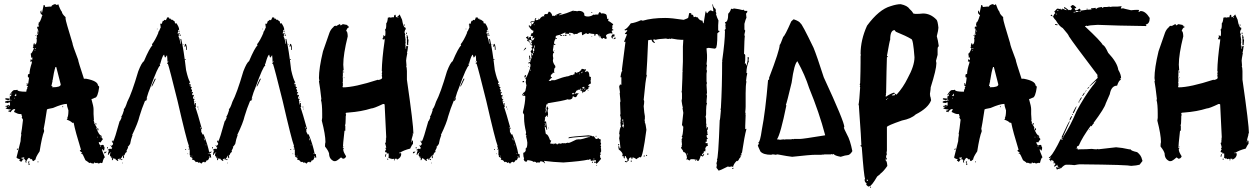

<svg xmlns="http://www.w3.org/2000/svg" viewBox="-20 -773 6046 925"><path d="M243.2 -752.9H247.1L252.9 -749H254.9L260.7 -752.9Q269.5 -726.6 278.3 -715.8Q278.3 -706.5 295.9 -690.4V-682.6Q295.9 -673.3 329.1 -565.4Q329.1 -556.2 356.4 -485.4Q356.4 -478 383.8 -395.5V-393.6H395.5Q452.1 -382.8 452.1 -360.4Q455.6 -360.4 458 -354.5Q451.2 -301.8 436.5 -301.8Q425.3 -295.9 420.9 -295.9V-293.9Q430.7 -260.7 430.7 -247.1V-223.6Q430.7 -213.9 432.6 -194.3H430.7L434.6 -182.6Q432.6 -178.7 432.6 -176.8L436.5 -178.7Q436.5 -173.3 446.3 -159.2L444.3 -155.3Q457.5 -120.1 467.8 -120.1Q469.7 -116.2 469.7 -114.3V-108.4Q472.7 -108.4 475.6 -102.5Q465.8 -90.8 465.8 -86.9L456.1 -88.9V-86.9Q457.5 -73.2 467.8 -73.2Q471.2 -75.2 475.6 -75.2Q478.5 -75.2 481.4 -69.3Q479.5 -69.3 479.5 -67.4Q483.4 -66.9 483.4 -63.5V-57.6L481.4 -47.9Q475.6 -47.9 475.6 -53.7H471.7V-51.8Q471.7 -46.4 485.4 -14.6Q479.5 -14.6 473.6 10.7L469.7 12.7H467.8Q465.8 12.7 465.8 10.7Q458 14.6 454.1 14.6Q448.2 12.7 448.2 10.7L444.3 12.7H440.4Q435.5 8.8 434.6 8.8Q432.6 12.7 432.6 14.6H426.8Q421.4 14.6 415 10.7Q411.1 12.7 409.2 12.7Q409.2 9.8 391.6 -1Q377.9 -31.7 376 -32.2Q370.1 -32.2 370.1 -36.1H376Q376 -38.6 364.3 -45.9Q364.3 -48.8 370.1 -51.8Q342.8 -140.1 335 -180.7Q333 -180.7 333 -182.6L329.1 -180.7Q319.8 -190.9 301.8 -196.3V-198.2L305.7 -200.2L303.7 -204.1Q309.6 -213.4 309.6 -241.2Q301.8 -263.7 301.8 -272.5Q280.8 -272.5 235.4 -252.9Q206.1 -248 206.1 -245.1Q194.3 -168 190.4 -151.4Q192.4 -147.9 192.4 -143.6V-139.6Q182.6 -117.2 170.9 -43.9Q151.4 -15.1 151.4 -4.9L141.6 2.9H139.6Q136.7 2.9 133.8 -6.8Q129.9 -4.9 127.9 -4.9Q127.9 -7.8 120.1 -12.7Q114.7 -12.2 106.4 4.9Q108.4 8.8 108.4 10.7Q104.5 8.8 102.5 8.8V4.9L104.5 1Q102.5 1 98.6 -6.8Q94.7 -4.9 92.8 -4.9V-8.8H96.7V-14.6H92.8L83 -12.7V-8.8L86.9 -10.7L90.8 -4.9Q83.5 6.8 81.1 6.8Q76.2 1 73.2 1V-2.9H77.1V-4.9Q59.6 -10.3 59.6 -14.6L79.1 -92.8Q79.1 -105.5 83 -126H81.1Q85 -143.6 90.8 -196.3L85 -206.1V-208Q85 -210 86.9 -210Q83 -219.7 83 -223.6H75.2Q65.9 -223.6 47.9 -233.4V-235.4L53.7 -247.1H45.9Q37.6 -244.1 30.3 -231.4Q30.3 -235.4 20.5 -235.4V-239.3L32.2 -243.2V-245.1Q6.8 -247.6 6.8 -252.9Q14.6 -252.9 14.6 -258.8H6.8V-262.7Q14.6 -262.7 20.5 -268.6Q21 -264.6 24.4 -264.6H28.3V-280.3Q24.9 -280.3 16.6 -276.4Q13.7 -278.3 4.9 -278.3V-284.2L18.6 -288.1L22.5 -286.1Q30.3 -289.1 30.3 -292L26.4 -293.9Q22.5 -293.5 22.5 -290Q4.9 -292.5 4.9 -295.9Q5.4 -299.8 8.8 -299.8L28.3 -297.9L26.4 -307.6Q34.2 -310.5 34.2 -313.5V-319.3L26.4 -313.5V-315.4Q41 -338.9 47.9 -338.9Q61.5 -338.9 63.5 -340.8Q63.5 -331.1 106.4 -331.1Q107.4 -342.3 112.3 -348.6L110.4 -352.5L114.3 -354.5Q114.3 -360.4 108.4 -360.4V-364.3Q108.4 -366.2 110.4 -366.2L108.4 -370.1V-372.1H112.3V-364.3Q116.7 -364.3 120.1 -399.4Q114.3 -399.4 114.3 -403.3V-411.1Q114.3 -416 122.1 -417Q122.1 -436.5 133.8 -471.7Q131.8 -475.1 131.8 -479.5H129.9V-475.6H126L127.9 -487.3H131.8V-483.4Q135.7 -483.4 135.7 -487.3V-497.1L131.8 -495.1H129.9V-501L127.9 -514.6Q133.3 -514.6 143.6 -540Q140.6 -540 137.7 -545.9L141.6 -547.9Q141.6 -549.8 139.6 -549.8Q141.6 -565.4 145.5 -565.4Q147.5 -562 147.5 -557.6Q157.2 -560.1 157.2 -581.1L155.3 -590.8L159.2 -592.8L157.2 -596.7V-606.4H159.2L163.1 -604.5V-610.4H159.2Q159.2 -613.3 163.1 -627.9H161.1L163.1 -631.8V-635.7L159.2 -633.8V-643.6Q161.1 -643.6 165 -645.5Q165 -643.6 167 -643.6V-647.5L165 -655.3Q167 -659.2 167 -661.1Q165 -661.1 165 -663.1Q172.9 -663.1 182.6 -696.3Q184.6 -696.3 184.6 -698.2L174.8 -710V-717.8Q175.3 -721.7 178.7 -721.7H180.7Q180.7 -719.7 178.7 -719.7Q180.7 -716.3 180.7 -711.9H182.6L190.4 -749H194.3L198.2 -739.3L217.8 -741.2H227.5Q227.5 -747.6 243.2 -752.9ZM165 -626V-620.1H167V-626ZM163.1 -616.2V-612.3H165V-616.2ZM151.4 -604.5H153.3V-600.6H151.4ZM147.5 -538.1 151.4 -536.1V-542Q147.5 -541.5 147.5 -538.1ZM147.5 -532.2V-528.3H149.4V-532.2ZM247.1 -450.2Q239.3 -426.3 233.4 -385.7H231.4Q231.4 -383.8 233.4 -383.8L227.5 -358.4H233.4L231.4 -354.5V-352.5H233.4Q272.5 -352.5 272.5 -366.2L251 -450.2ZM36.1 -325.2V-321.3H38.1V-325.2ZM55.7 -321.3Q55.7 -317.9 49.8 -311.5Q51.8 -311.5 55.7 -309.6Q56.2 -313.5 59.6 -313.5Q57.6 -316.9 57.6 -321.3ZM49.8 -301.8V-297.9H51.8V-301.8ZM32.2 -292V-288.1H34.2V-292ZM18.6 -260.7V-258.8H22.5V-260.7ZM280.3 -260.7H284.2V-256.8H280.3ZM440.4 -180.7Q444.3 -180.2 444.3 -176.8V-172.9H440.4ZM448.2 -155.3H450.2Q454.1 -154.8 454.1 -151.4V-145.5H450.2ZM448.2 -114.3V-110.4H450.2V-114.3ZM461.9 -114.3V-112.3H465.8V-114.3ZM461.9 -71.3V-67.4H465.8V-71.3ZM67.4 -57.6V-55.7Q67.4 -52.7 61.5 -49.8V-55.7Q63.5 -55.7 67.4 -57.6ZM116.2 4.9H122.1V6.8Q122.1 7.8 118.2 12.7V14.6Q124 14.6 124 18.6L118.2 22.5L116.2 8.8ZM161.1 4.9H165V8.8H161.1Z M784.7 -689H794.4Q794.4 -683.1 796.4 -683.1H802.2Q804.2 -679.2 804.2 -677.2L808.1 -679.2L821.8 -669.4Q821.8 -659.7 825.7 -659.7L829.6 -661.6Q842.3 -643.6 843.3 -630.4L837.4 -626.5L839.4 -622.6Q835.4 -614.7 835.4 -610.8L839.4 -612.8H841.3V-599.1L839.4 -595.2Q844.7 -595.2 849.1 -562H851.1V-565.9Q851.1 -568.4 849.1 -585.4H853Q864.7 -536.1 876.5 -435.1Q886.7 -390.1 896 -376.5V-374.5H892.1V-366.7L896 -368.7Q896.5 -364.7 899.9 -364.7L897.9 -360.8V-355Q903.8 -355 903.8 -349.1Q899.9 -348.6 899.9 -345.2Q905.8 -340.8 905.8 -333.5H903.8V-327.6L907.7 -329.6H909.7V-323.7H905.8V-317.9L907.7 -314L911.6 -315.9H913.6V-308.1H909.7V-306.2Q909.7 -294.4 917.5 -294.4Q917.5 -290.5 913.6 -290.5Q917.5 -271.5 917.5 -269H919.4V-276.9H923.3V-263.2L925.3 -259.3L921.4 -257.3Q931.2 -229.5 952.6 -151.9Q948.7 -151.4 948.7 -147.9Q948.7 -146 950.7 -146Q950.7 -144 948.7 -144Q948.7 -137.7 956.5 -124.5L960.4 -126.5Q981.9 -74.7 989.7 -30.8H995.6V-26.9L997.6 -13.2L993.7 -15.1V-13.2L989.7 -15.1H987.8Q985.8 0.5 974.1 0.5Q974.1 6.3 966.3 10.3Q966.3 6.3 962.4 6.3Q950.7 10.3 950.7 16.1Q941.9 8.3 940.9 8.3Q940.9 12.2 937 12.2Q937 9.3 929.2 6.3Q925.3 8.3 923.3 8.3Q917.5 -3.4 905.8 -3.4V-7.3L907.7 -11.2Q898.9 -17.1 896 -17.1V-19L897.9 -22.9Q894 -22.9 894 -26.9V-54.2L890.1 -52.2H888.2V-56.2H892.1V-60.1Q888.2 -64.9 888.2 -65.9L890.1 -69.8Q878.4 -99.6 835.4 -286.6Q796.4 -444.3 788.6 -466.3H784.7V-470.2Q790.5 -470.2 790.5 -480L786.6 -478Q786.6 -490.2 784.7 -507.3Q777.3 -495.6 774.9 -495.6Q771 -505.4 771 -509.3Q764.2 -509.3 753.4 -470.2V-466.3H749.5L751.5 -456.5Q742.2 -456.5 702.6 -347.2Q695.3 -331.1 687 -302.2Q689 -298.3 689 -296.4Q685.1 -287.6 681.2 -286.6Q681.2 -288.6 679.2 -288.6Q662.6 -249 651.9 -212.4Q645 -181.6 616.7 -122.6H618.7Q610.8 -102.5 606.9 -79.6Q598.1 -65.9 595.2 -65.9L597.2 -62L589.4 -46.4Q591.3 -42.5 591.3 -40.5Q584.5 -40.5 579.6 -24.9H577.6Q577.6 -26.9 575.7 -26.9L577.6 -17.1V-11.2H573.7L571.8 -22.9L567.9 -21L569.8 -17.1Q560.1 -10.3 560.1 -3.4H556.2V-9.3H554.2Q549.3 -5.4 546.4 -5.4L550.3 0.5L546.4 2.4Q534.7 -5.4 534.7 -9.3L530.8 -7.3Q530.8 -11.2 526.9 -11.2L522.9 -1.5H519V-3.4Q521 -7.3 521 -9.3Q518.1 -9.3 513.2 -17.1Q515.1 -17.1 515.1 -19Q510.3 -19 509.3 -26.9Q511.2 -30.3 511.2 -34.7V-36.6Q503.4 -32.7 503.4 -26.9H499.5Q501 -41 505.4 -46.4V-48.3H499.5V-52.2Q502.4 -52.2 507.3 -56.2H513.2L517.1 -54.2Q517.1 -57.1 521 -62Q516.1 -62 515.1 -69.8Q524.9 -74.2 524.9 -81.5L519 -91.3V-95.2H522.9V-91.3H524.9Q532.7 -103 556.2 -189Q558.6 -189 565.9 -206.5L564 -210.4Q571.3 -220.7 577.6 -243.7L575.7 -247.6Q582 -247.6 593.3 -282.7Q614.7 -322.8 646 -429.2Q662.6 -472.2 673.3 -478Q701.2 -543.5 714.4 -554.2L712.4 -558.1V-560.1Q726.6 -576.7 743.7 -616.7Q741.7 -616.7 741.7 -618.7Q745.6 -618.7 755.4 -644Q751.5 -644 751.5 -655.8Q753.4 -655.8 753.4 -659.7H755.4L759.3 -657.7Q764.2 -673.3 765.1 -673.3Q769 -671.4 771 -671.4L769 -675.3L772.9 -677.2H774.9L778.8 -675.3Q784.7 -684.1 784.7 -689ZM753.4 -653.8V-649.9H755.4V-653.8ZM735.8 -634.3H739.7V-632.3H735.8ZM841.3 -624.5H845.2V-620.6H841.3ZM843.3 -614.7H847.2V-610.8H843.3ZM845.2 -606.9H847.2Q851.1 -606.4 851.1 -603V-601.1H845.2ZM874.5 -562Q880.4 -554.7 880.4 -534.7V-532.7H876.5V-542.5L874.5 -552.2H872.6V-548.3H868.7V-550.3Q870.1 -562 874.5 -562ZM860.8 -558.1H864.7V-556.2H860.8ZM870.6 -487.8H874.5V-483.9H870.6ZM784.7 -478H786.6V-474.1H784.7ZM726.1 -394H730V-392.1Q713.4 -355.5 710.4 -355V-358.9Q710.4 -361.8 726.1 -394ZM894 -364.7V-360.8H896V-364.7ZM913.6 -302.2H917.5V-300.3H913.6ZM683.1 -298.3V-294.4H685.1V-298.3ZM917.5 -284.7H921.4V-282.7H917.5ZM931.2 -259.3H935.1V-255.4H931.2ZM935.1 -249.5H937V-245.6H935.1ZM944.8 -161.6V-153.8H946.8V-161.6ZM962.4 -106.9V-103Q964.4 -99.1 964.4 -97.2H966.3V-99.1Q964.4 -102.5 964.4 -106.9ZM970.2 -75.7V-73.7H974.1V-75.7ZM511.2 -71.8H515.1V-69.8H511.2ZM495.6 -64H499.5V-58.1H495.6ZM872.6 -54.2H876.5V-50.3H872.6ZM483.9 -42.5Q485.8 -42.5 485.8 -40.5L489.7 -42.5H493.7Q493.7 -39.6 485.8 -34.7H481.9V-36.6Q483.9 -40.5 483.9 -42.5ZM511.2 -40.5V-38.6H515.1V-40.5ZM981.9 -34.7V-30.8H983.9V-34.7ZM882.3 -32.7H886.2V-30.8H882.3ZM903.8 -22.9V-19H905.8V-22.9ZM985.8 -21Q986.3 -17.1 989.7 -17.1V-21ZM517.1 -17.1V-15.1H521V-17.1ZM569.8 -7.3Q567.9 -3.4 567.9 -1.5H565.9Q565.9 -5.4 562 -5.4V-7.3ZM569.8 10.3H571.8V14.2H569.8Z M1291 -689H1300.8Q1300.8 -683.1 1302.7 -683.1H1308.6Q1310.5 -679.2 1310.5 -677.2L1314.5 -679.2L1328.1 -669.4Q1328.1 -659.7 1332 -659.7L1335.9 -661.6Q1348.6 -643.6 1349.6 -630.4L1343.8 -626.5L1345.7 -622.6Q1341.8 -614.7 1341.8 -610.8L1345.7 -612.8H1347.7V-599.1L1345.7 -595.2Q1351.1 -595.2 1355.5 -562H1357.4V-565.9Q1357.4 -568.4 1355.5 -585.4H1359.4Q1371.1 -536.1 1382.8 -435.1Q1393.1 -390.1 1402.3 -376.5V-374.5H1398.4V-366.7L1402.3 -368.7Q1402.8 -364.7 1406.2 -364.7L1404.3 -360.8V-355Q1410.2 -355 1410.2 -349.1Q1406.2 -348.6 1406.2 -345.2Q1412.1 -340.8 1412.1 -333.5H1410.2V-327.6L1414.1 -329.6H1416V-323.7H1412.1V-317.9L1414.1 -314L1418 -315.9H1419.9V-308.1H1416V-306.2Q1416 -294.4 1423.8 -294.4Q1423.8 -290.5 1419.9 -290.5Q1423.8 -271.5 1423.8 -269H1425.8V-276.9H1429.7V-263.2L1431.6 -259.3L1427.7 -257.3Q1437.5 -229.5 1459 -151.9Q1455.1 -151.4 1455.1 -147.9Q1455.1 -146 1457 -146Q1457 -144 1455.1 -144Q1455.1 -137.7 1462.9 -124.5L1466.8 -126.5Q1488.3 -74.7 1496.1 -30.8H1502V-26.9L1503.9 -13.2L1500 -15.1V-13.2L1496.1 -15.1H1494.1Q1492.2 0.5 1480.5 0.5Q1480.5 6.3 1472.7 10.3Q1472.7 6.3 1468.8 6.3Q1457 10.3 1457 16.1Q1448.2 8.3 1447.3 8.3Q1447.3 12.2 1443.4 12.2Q1443.4 9.3 1435.5 6.3Q1431.6 8.3 1429.7 8.3Q1423.8 -3.4 1412.1 -3.4V-7.3L1414.1 -11.2Q1405.3 -17.1 1402.3 -17.1V-19L1404.3 -22.9Q1400.4 -22.9 1400.4 -26.9V-54.2L1396.5 -52.2H1394.5V-56.2H1398.4V-60.1Q1394.5 -64.9 1394.5 -65.9L1396.5 -69.8Q1384.8 -99.6 1341.8 -286.6Q1302.7 -444.3 1294.9 -466.3H1291V-470.2Q1296.9 -470.2 1296.9 -480L1293 -478Q1293 -490.2 1291 -507.3Q1283.7 -495.6 1281.2 -495.6Q1277.3 -505.4 1277.3 -509.3Q1270.5 -509.3 1259.8 -470.2V-466.3H1255.9L1257.8 -456.5Q1248.5 -456.5 1209 -347.2Q1201.7 -331.1 1193.4 -302.2Q1195.3 -298.3 1195.3 -296.4Q1191.4 -287.6 1187.5 -286.6Q1187.5 -288.6 1185.5 -288.6Q1168.9 -249 1158.2 -212.4Q1151.4 -181.6 1123 -122.6H1125Q1117.2 -102.5 1113.3 -79.6Q1104.5 -65.9 1101.6 -65.9L1103.5 -62L1095.7 -46.4Q1097.7 -42.5 1097.7 -40.5Q1090.8 -40.5 1085.9 -24.9H1084Q1084 -26.9 1082 -26.9L1084 -17.1V-11.2H1080.1L1078.1 -22.9L1074.2 -21L1076.2 -17.1Q1066.4 -10.3 1066.4 -3.4H1062.5V-9.3H1060.5Q1055.7 -5.4 1052.7 -5.4L1056.6 0.5L1052.7 2.4Q1041 -5.4 1041 -9.3L1037.1 -7.3Q1037.1 -11.2 1033.2 -11.2L1029.3 -1.5H1025.4V-3.4Q1027.3 -7.3 1027.3 -9.3Q1024.4 -9.3 1019.5 -17.1Q1021.5 -17.1 1021.5 -19Q1016.6 -19 1015.6 -26.9Q1017.6 -30.3 1017.6 -34.7V-36.6Q1009.8 -32.7 1009.8 -26.9H1005.9Q1007.3 -41 1011.7 -46.4V-48.3H1005.9V-52.2Q1008.8 -52.2 1013.7 -56.2H1019.5L1023.4 -54.2Q1023.4 -57.1 1027.3 -62Q1022.5 -62 1021.5 -69.8Q1031.2 -74.2 1031.2 -81.5L1025.4 -91.3V-95.2H1029.3V-91.3H1031.2Q1039.1 -103 1062.5 -189Q1064.9 -189 1072.3 -206.5L1070.3 -210.4Q1077.6 -220.7 1084 -243.7L1082 -247.6Q1088.4 -247.6 1099.6 -282.7Q1121.1 -322.8 1152.3 -429.2Q1168.9 -472.2 1179.7 -478Q1207.5 -543.5 1220.7 -554.2L1218.8 -558.1V-560.1Q1232.9 -576.7 1250 -616.7Q1248 -616.7 1248 -618.7Q1252 -618.7 1261.7 -644Q1257.8 -644 1257.8 -655.8Q1259.8 -655.8 1259.8 -659.7H1261.7L1265.6 -657.7Q1270.5 -673.3 1271.5 -673.3Q1275.4 -671.4 1277.3 -671.4L1275.4 -675.3L1279.3 -677.2H1281.2L1285.2 -675.3Q1291 -684.1 1291 -689ZM1259.8 -653.8V-649.9H1261.7V-653.8ZM1242.2 -634.3H1246.1V-632.3H1242.2ZM1347.7 -624.5H1351.6V-620.6H1347.7ZM1349.6 -614.7H1353.5V-610.8H1349.6ZM1351.6 -606.9H1353.5Q1357.4 -606.4 1357.4 -603V-601.1H1351.6ZM1380.9 -562Q1386.7 -554.7 1386.7 -534.7V-532.7H1382.8V-542.5L1380.9 -552.2H1378.9V-548.3H1375V-550.3Q1376.5 -562 1380.9 -562ZM1367.2 -558.1H1371.1V-556.2H1367.2ZM1377 -487.8H1380.9V-483.9H1377ZM1291 -478H1293V-474.1H1291ZM1232.4 -394H1236.3V-392.1Q1219.7 -355.5 1216.8 -355V-358.9Q1216.8 -361.8 1232.4 -394ZM1400.4 -364.7V-360.8H1402.3V-364.7ZM1419.9 -302.2H1423.8V-300.3H1419.9ZM1189.5 -298.3V-294.4H1191.4V-298.3ZM1423.8 -284.7H1427.7V-282.7H1423.8ZM1437.5 -259.3H1441.4V-255.4H1437.5ZM1441.4 -249.5H1443.4V-245.6H1441.4ZM1451.2 -161.6V-153.8H1453.1V-161.6ZM1468.8 -106.9V-103Q1470.7 -99.1 1470.7 -97.2H1472.7V-99.1Q1470.7 -102.5 1470.7 -106.9ZM1476.6 -75.7V-73.7H1480.5V-75.7ZM1017.6 -71.8H1021.5V-69.8H1017.6ZM1002 -64H1005.9V-58.1H1002ZM1378.9 -54.2H1382.8V-50.3H1378.9ZM990.2 -42.5Q992.2 -42.5 992.2 -40.5L996.1 -42.5H1000Q1000 -39.6 992.2 -34.7H988.3V-36.6Q990.2 -40.5 990.2 -42.5ZM1017.6 -40.5V-38.6H1021.5V-40.5ZM1488.3 -34.7V-30.8H1490.2V-34.7ZM1388.7 -32.7H1392.6V-30.8H1388.7ZM1410.2 -22.9V-19H1412.1V-22.9ZM1492.2 -21Q1492.7 -17.1 1496.1 -17.1V-21ZM1023.4 -17.1V-15.1H1027.3V-17.1ZM1076.2 -7.3Q1074.2 -3.4 1074.2 -1.5H1072.3Q1072.3 -5.4 1068.4 -5.4V-7.3ZM1076.2 10.3H1078.1V14.2H1076.2Z M1895.5 -689.9V-686Q1899.4 -686 1899.4 -689.9ZM1926.8 -654.8H1930.7V-648.9Q1926.8 -648.9 1926.8 -652.8ZM1936.5 -615.7H1940.4V-607.9Q1936.5 -607.9 1936.5 -611.8ZM1938.5 -604H1940.4Q1943.8 -604 1946.3 -590.3Q1944.3 -586.4 1944.3 -584.5Q1948.2 -584 1948.2 -580.6L1946.3 -561Q1948.2 -561 1948.2 -559.1L1940.4 -555.2V-586.4Q1940.4 -590.8 1938.5 -594.2L1940.4 -598.1Q1938.5 -602.1 1938.5 -604ZM1633.8 -428.2H1637.7V-424.3H1633.8ZM1635.7 -398.9H1639.6V-397H1635.7ZM1960 -88.4H1963.9V-92.3Q1960 -91.8 1960 -88.4ZM1633.8 -68.8H1637.7V-66.9H1633.8ZM1903.3 -39.6V-33.7H1905.3V-39.6ZM1840.8 -31.7V-29.8L1838.9 -18.1H1835V-20Q1836.4 -31.7 1840.8 -31.7ZM1844.7 -8.3H1850.6V-4.4H1844.7ZM1656.2 -650.4Q1655.8 -649.9 1655.3 -648.9Q1655.3 -645 1661.1 -645V-641.1Q1653.3 -641.1 1647.5 -623.5Q1654.3 -623.5 1655.3 -598.1Q1633.8 -511.7 1633.8 -461.4L1635.7 -434.1H1631.8V-404.8Q1631.8 -402.8 1629.9 -402.8L1631.8 -398.9V-379.4Q1631.8 -377.4 1629.9 -377.4L1631.8 -373.5V-359.9Q1631.8 -357.9 1629.9 -357.9Q1631.8 -354 1631.8 -352.1Q1687.5 -352.1 1801.8 -389.2V-387.2Q1821.3 -391.1 1821.3 -398.9Q1819.3 -402.8 1819.3 -404.8H1821.3L1819.3 -408.7V-410.6Q1819.3 -412.6 1821.3 -412.6L1819.3 -416.5Q1819.3 -422.9 1821.3 -426.3Q1821.3 -430.2 1819.3 -430.2Q1820.3 -489.3 1833 -576.7V-586.4H1831.1Q1831.1 -582.5 1829.1 -582.5Q1825.2 -584.5 1823.2 -584.5V-588.4Q1827.1 -593.3 1827.1 -596.2Q1825.2 -600.1 1825.2 -602.1H1829.1L1835 -598.1L1836.9 -607.9V-621.6L1835 -631.3Q1840.8 -631.3 1840.8 -652.8V-660.6Q1846.7 -665.5 1848.6 -688Q1853 -688 1856.4 -689.9Q1860.4 -688 1862.3 -688L1870.1 -689.9H1877.9Q1877.9 -701.7 1883.8 -701.7H1885.7L1887.7 -689.9Q1895 -689.9 1905.3 -703.6L1917 -678.2Q1923.3 -639.2 1934.6 -639.2V-631.3Q1931.2 -631.3 1928.7 -617.7L1932.6 -606Q1932.6 -604 1930.7 -604L1934.6 -578.6H1932.6L1934.6 -574.7Q1934.6 -572.8 1932.6 -572.8L1934.6 -568.8L1932.6 -559.1L1934.6 -555.2Q1934.6 -553.2 1932.6 -553.2Q1934.6 -545.9 1934.6 -537.6H1936.5V-547.4Q1934.6 -551.3 1934.6 -553.2L1940.4 -549.3H1942.4V-553.2L1946.3 -551.3Q1942.4 -520 1940.4 -520Q1940.4 -518.1 1942.4 -518.1Q1936.5 -487.8 1936.5 -481Q1938.5 -456.5 1938.5 -455.6H1936.5Q1940.4 -446.8 1940.4 -430.2V-389.2Q1971.7 -171.9 1971.7 -129.4H1967.8V-127.4Q1967.8 -125.5 1969.7 -125.5Q1961.9 -99.6 1961.9 -94.2L1965.8 -96.2Q1969.7 -95.7 1969.7 -92.3V-80.6Q1963.9 -74.2 1956.1 -57.1Q1924.8 -49.3 1907.2 -37.6V-35.6Q1913.1 -35.6 1913.1 -31.7Q1913.1 -13.7 1893.6 -4.4H1891.6V-8.3H1881.8V-0.5H1877.9V-2.4L1879.9 -6.3Q1877.9 -6.3 1874 -8.3Q1870.6 -6.3 1866.2 -6.3L1864.3 -10.3L1860.4 -8.3L1850.6 -14.2L1852.5 -18.1V-33.7H1842.8L1844.7 -37.6Q1835 -39.6 1835 -41.5Q1835 -46.4 1840.8 -55.2Q1836.9 -55.2 1836.9 -59.1V-61H1840.8Q1840.8 -64 1835 -84.5Q1838.9 -84.5 1838.9 -88.4V-98.1H1840.8L1838.9 -102.1Q1838.9 -104 1840.8 -104Q1840.8 -106 1838.9 -106Q1838.9 -109.9 1840.8 -109.9Q1833 -256.3 1833 -270L1829.1 -272H1825.2Q1780.3 -250.5 1768.6 -250.5Q1720.7 -235.4 1661.1 -231Q1645.5 -231 1645.5 -227.1Q1645.5 -221.2 1647.5 -221.2L1645.5 -211.4V-203.6Q1645.5 -170.4 1641.6 -170.4L1643.6 -166.5V-143.1H1639.6Q1631.8 -73.7 1631.8 -59.1L1635.7 -61H1637.7L1633.8 -55.2V-51.3Q1633.8 -41.5 1647.5 -20Q1643.6 -8.3 1631.8 -8.3L1624 -14.2H1622.1Q1602.5 3.4 1594.7 3.4H1588.9Q1565.4 -6.3 1565.4 -33.7Q1561.5 -47.9 1545.9 -66.9V-72.8Q1545.9 -81.1 1547.9 -88.4Q1547.9 -124 1530.3 -191.9L1532.2 -205.6V-225.1Q1532.2 -272.5 1526.4 -291.5L1528.3 -295.4Q1521.5 -356 1516.6 -381.3Q1516.6 -383.3 1518.6 -383.3L1516.6 -397Q1516.6 -444.8 1536.1 -525.9L1567.4 -615.7Q1573.7 -632.3 1586.9 -643.1Q1588.9 -648.9 1598.6 -648.9V-647L1616.2 -656.7Q1620.1 -656.7 1620.1 -650.9H1622.1L1631.8 -656.7L1652.3 -652.8V-650.4Z M2272 -689H2281.7Q2281.7 -683.1 2283.7 -683.1H2289.6Q2291.5 -679.2 2291.5 -677.2L2295.4 -679.2L2309.1 -669.4Q2309.1 -659.7 2313 -659.7L2316.9 -661.6Q2329.6 -643.6 2330.6 -630.4L2324.7 -626.5L2326.7 -622.6Q2322.8 -614.7 2322.8 -610.8L2326.7 -612.8H2328.6V-599.1L2326.7 -595.2Q2332 -595.2 2336.4 -562H2338.4V-565.9Q2338.4 -568.4 2336.4 -585.4H2340.3Q2352.1 -536.1 2363.8 -435.1Q2374 -390.1 2383.3 -376.5V-374.5H2379.4V-366.7L2383.3 -368.7Q2383.8 -364.7 2387.2 -364.7L2385.3 -360.8V-355Q2391.1 -355 2391.1 -349.1Q2387.2 -348.6 2387.2 -345.2Q2393.1 -340.8 2393.1 -333.5H2391.1V-327.6L2395 -329.6H2397V-323.7H2393.1V-317.9L2395 -314L2398.9 -315.9H2400.9V-308.1H2397V-306.2Q2397 -294.4 2404.8 -294.4Q2404.8 -290.5 2400.9 -290.5Q2404.8 -271.5 2404.8 -269H2406.7V-276.9H2410.6V-263.2L2412.6 -259.3L2408.7 -257.3Q2418.5 -229.5 2439.9 -151.9Q2436 -151.4 2436 -147.9Q2436 -146 2438 -146Q2438 -144 2436 -144Q2436 -137.7 2443.8 -124.5L2447.8 -126.5Q2469.2 -74.7 2477.1 -30.8H2482.9V-26.9L2484.9 -13.2L2481 -15.1V-13.2L2477.1 -15.1H2475.1Q2473.1 0.5 2461.4 0.5Q2461.4 6.3 2453.6 10.3Q2453.6 6.3 2449.7 6.3Q2438 10.3 2438 16.1Q2429.2 8.3 2428.2 8.3Q2428.2 12.2 2424.3 12.2Q2424.3 9.3 2416.5 6.3Q2412.6 8.3 2410.6 8.3Q2404.8 -3.4 2393.1 -3.4V-7.3L2395 -11.2Q2386.2 -17.1 2383.3 -17.1V-19L2385.3 -22.9Q2381.3 -22.9 2381.3 -26.9V-54.2L2377.4 -52.2H2375.5V-56.2H2379.4V-60.1Q2375.5 -64.9 2375.5 -65.9L2377.4 -69.8Q2365.7 -99.6 2322.8 -286.6Q2283.7 -444.3 2275.9 -466.3H2272V-470.2Q2277.8 -470.2 2277.8 -480L2273.9 -478Q2273.9 -490.2 2272 -507.3Q2264.6 -495.6 2262.2 -495.6Q2258.3 -505.4 2258.3 -509.3Q2251.5 -509.3 2240.7 -470.2V-466.3H2236.8L2238.8 -456.5Q2229.5 -456.5 2189.9 -347.2Q2182.6 -331.1 2174.3 -302.2Q2176.3 -298.3 2176.3 -296.4Q2172.4 -287.6 2168.5 -286.6Q2168.5 -288.6 2166.5 -288.6Q2149.9 -249 2139.2 -212.4Q2132.3 -181.6 2104 -122.6H2106Q2098.1 -102.5 2094.2 -79.6Q2085.4 -65.9 2082.5 -65.9L2084.5 -62L2076.7 -46.4Q2078.6 -42.5 2078.6 -40.5Q2071.8 -40.5 2066.9 -24.9H2064.9Q2064.9 -26.9 2063 -26.9L2064.9 -17.1V-11.2H2061L2059.1 -22.9L2055.2 -21L2057.1 -17.1Q2047.4 -10.3 2047.4 -3.4H2043.5V-9.3H2041.5Q2036.6 -5.4 2033.7 -5.4L2037.6 0.5L2033.7 2.4Q2022 -5.4 2022 -9.3L2018.1 -7.3Q2018.1 -11.2 2014.2 -11.2L2010.3 -1.5H2006.3V-3.4Q2008.3 -7.3 2008.3 -9.3Q2005.4 -9.3 2000.5 -17.1Q2002.4 -17.1 2002.4 -19Q1997.6 -19 1996.6 -26.9Q1998.5 -30.3 1998.5 -34.7V-36.6Q1990.7 -32.7 1990.7 -26.9H1986.8Q1988.3 -41 1992.7 -46.4V-48.3H1986.8V-52.2Q1989.7 -52.2 1994.6 -56.2H2000.5L2004.4 -54.2Q2004.4 -57.1 2008.3 -62Q2003.4 -62 2002.4 -69.8Q2012.2 -74.2 2012.2 -81.5L2006.3 -91.3V-95.2H2010.3V-91.3H2012.2Q2020 -103 2043.5 -189Q2045.9 -189 2053.2 -206.5L2051.3 -210.4Q2058.6 -220.7 2064.9 -243.7L2063 -247.6Q2069.3 -247.6 2080.6 -282.7Q2102.1 -322.8 2133.3 -429.2Q2149.9 -472.2 2160.6 -478Q2188.5 -543.5 2201.7 -554.2L2199.7 -558.1V-560.1Q2213.9 -576.7 2231 -616.7Q2229 -616.7 2229 -618.7Q2232.9 -618.7 2242.7 -644Q2238.8 -644 2238.8 -655.8Q2240.7 -655.8 2240.7 -659.7H2242.7L2246.6 -657.7Q2251.5 -673.3 2252.4 -673.3Q2256.3 -671.4 2258.3 -671.4L2256.3 -675.3L2260.3 -677.2H2262.2L2266.1 -675.3Q2272 -684.1 2272 -689ZM2240.7 -653.8V-649.9H2242.7V-653.8ZM2223.1 -634.3H2227.1V-632.3H2223.1ZM2328.6 -624.5H2332.5V-620.6H2328.6ZM2330.6 -614.7H2334.5V-610.8H2330.6ZM2332.5 -606.9H2334.5Q2338.4 -606.4 2338.4 -603V-601.1H2332.5ZM2361.8 -562Q2367.7 -554.7 2367.7 -534.7V-532.7H2363.8V-542.5L2361.8 -552.2H2359.9V-548.3H2356V-550.3Q2357.4 -562 2361.8 -562ZM2348.1 -558.1H2352.1V-556.2H2348.1ZM2357.9 -487.8H2361.8V-483.9H2357.9ZM2272 -478H2273.9V-474.1H2272ZM2213.4 -394H2217.3V-392.1Q2200.7 -355.5 2197.8 -355V-358.9Q2197.8 -361.8 2213.4 -394ZM2381.3 -364.7V-360.8H2383.3V-364.7ZM2400.9 -302.2H2404.8V-300.3H2400.9ZM2170.4 -298.3V-294.4H2172.4V-298.3ZM2404.8 -284.7H2408.7V-282.7H2404.8ZM2418.5 -259.3H2422.4V-255.4H2418.5ZM2422.4 -249.5H2424.3V-245.6H2422.4ZM2432.1 -161.6V-153.8H2434.1V-161.6ZM2449.7 -106.9V-103Q2451.7 -99.1 2451.7 -97.2H2453.6V-99.1Q2451.7 -102.5 2451.7 -106.9ZM2457.5 -75.7V-73.7H2461.4V-75.7ZM1998.5 -71.8H2002.4V-69.8H1998.5ZM1982.9 -64H1986.8V-58.1H1982.9ZM2359.9 -54.2H2363.8V-50.3H2359.9ZM1971.2 -42.5Q1973.1 -42.5 1973.1 -40.5L1977.1 -42.5H1981Q1981 -39.6 1973.1 -34.7H1969.2V-36.6Q1971.2 -40.5 1971.2 -42.5ZM1998.5 -40.5V-38.6H2002.4V-40.5ZM2469.2 -34.7V-30.8H2471.2V-34.7ZM2369.6 -32.7H2373.5V-30.8H2369.6ZM2391.1 -22.9V-19H2393.1V-22.9ZM2473.1 -21Q2473.6 -17.1 2477.1 -17.1V-21ZM2004.4 -17.1V-15.1H2008.3V-17.1ZM2057.1 -7.3Q2055.2 -3.4 2055.2 -1.5H2053.2Q2053.2 -5.4 2049.3 -5.4V-7.3ZM2057.1 10.3H2059.1V14.2H2057.1Z M2743.2 -722.7V-718.8Q2745.1 -718.8 2749 -720.7Q2759.3 -718.8 2760.7 -718.8L2768.6 -720.7Q2789.6 -720.7 2795.9 -705.1Q2795.9 -703.1 2793.9 -703.1Q2793.9 -693.4 2813.5 -693.4Q2831.1 -694.8 2838.9 -703.1Q2840.8 -703.1 2840.8 -701.2L2850.6 -703.1H2862.3Q2862.3 -708.5 2868.2 -714.8Q2876 -712.9 2876 -707Q2877.9 -707 2877.9 -709Q2903.3 -709 2903.3 -695.3Q2905.3 -687.5 2905.3 -681.6H2907.2L2911.1 -683.6V-675.8L2909.2 -671.9Q2915.5 -671.9 2934.6 -656.2Q2930.7 -648.4 2928.7 -648.4L2930.7 -644.5V-642.6L2928.7 -632.8Q2932.6 -630.9 2934.6 -630.9V-627Q2926.8 -627 2926.8 -623Q2930.7 -615.2 2930.7 -611.3H2926.8Q2924.8 -611.3 2924.8 -613.3Q2899.4 -609.9 2899.4 -599.6Q2903.3 -593.3 2903.3 -587.9L2899.4 -585.9H2895.5Q2890.6 -589.8 2889.6 -589.8H2883.8V-585.9H2881.8Q2872.1 -590.8 2872.1 -599.6H2868.2L2864.3 -597.7Q2864.3 -609.4 2850.6 -609.4V-605.5L2846.7 -607.4H2844.7V-605.5H2848.6V-601.6H2842.8V-609.4H2840.8Q2831.1 -609.4 2817.4 -613.3Q2817.4 -609.4 2813.5 -609.4H2809.6L2803.7 -613.3L2786.1 -603.5H2784.2Q2784.2 -612.3 2782.2 -615.2Q2784.2 -615.2 2784.2 -617.2Q2780.3 -617.2 2780.3 -619.1Q2766.1 -615.7 2760.7 -609.4H2747.1V-605.5H2745.1Q2745.1 -615.2 2721.7 -615.2L2719.7 -611.3Q2721.7 -611.3 2721.7 -609.4H2719.7L2708 -611.3V-607.4H2704.1V-617.2Q2682.6 -607.4 2680.7 -607.4V-603.5H2688.5V-599.6H2682.6Q2679.7 -599.6 2676.8 -605.5Q2657.2 -601.6 2657.2 -597.7V-589.8H2663.1V-585.9H2661.1L2657.2 -587.9Q2649.4 -574.2 2649.4 -568.4V-564.5Q2649.4 -560.5 2655.3 -560.5V-556.6H2651.4L2647.5 -558.6Q2647.5 -551.3 2643.6 -531.2Q2644.5 -523.4 2649.4 -523.4V-519.5Q2643.6 -519.5 2643.6 -503.9L2645.5 -492.2L2643.6 -482.4Q2643.6 -470.2 2655.3 -455.1V-447.3Q2649.4 -447.3 2649.4 -427.7Q2651.4 -423.8 2651.4 -421.9H2647.5L2643.6 -423.8Q2643.6 -418 2633.8 -412.1V-400.4L2637.7 -402.3L2639.6 -398.4Q2630.4 -395 2626 -384.8H2624V-382.8H2631.8L2637.7 -386.7H2653.3Q2693.4 -402.3 2710 -404.3Q2710 -406.2 2711.9 -406.2Q2713.9 -406.2 2713.9 -404.3Q2731.9 -412.1 2735.4 -412.1Q2735.4 -410.2 2737.3 -410.2Q2737.3 -413.1 2749 -416Q2747.1 -419.9 2747.1 -421.9L2752.9 -425.8L2760.7 -419.9Q2760.7 -425.8 2764.6 -425.8H2770.5Q2770.5 -429.7 2780.3 -435.5Q2780.3 -441.4 2784.2 -441.4Q2793.9 -440.9 2793.9 -437.5L2797.9 -439.5H2799.8L2803.7 -437.5L2797.9 -427.7V-425.8L2807.6 -429.7Q2819.3 -429.7 2819.3 -406.2V-404.3Q2827.1 -403.3 2827.1 -398.4V-396.5Q2827.1 -394.5 2825.2 -394.5Q2825.2 -392.6 2827.1 -392.6L2825.2 -384.8L2827.1 -371.1Q2813.5 -366.2 2813.5 -357.4L2817.4 -359.4H2819.3V-355.5Q2819.3 -351.6 2813.5 -351.6L2815.4 -347.7Q2815.4 -345.2 2805.7 -339.8Q2805.7 -341.8 2803.7 -341.8Q2803.7 -331.5 2788.1 -328.1V-324.2H2786.1Q2786.1 -335.9 2776.4 -335.9L2778.3 -345.7H2776.4Q2772.5 -345.7 2772.5 -339.8H2768.6L2764.6 -341.8Q2764.6 -337.4 2756.8 -335.9Q2756.8 -333 2747.1 -320.3H2749Q2755.4 -324.2 2760.7 -324.2V-322.3L2764.6 -324.2H2766.6V-320.3Q2763.2 -320.3 2756.8 -306.6L2752.9 -304.7H2749Q2744.1 -308.6 2743.2 -308.6H2739.3Q2739.3 -293 2719.7 -293L2715.8 -294.9Q2693.4 -287.1 2618.2 -275.4V-269.5L2614.3 -271.5Q2611.3 -269 2608.4 -248L2610.4 -244.1L2608.4 -234.4V-230.5H2610.4Q2610.4 -235.4 2614.3 -244.1Q2612.3 -251 2612.3 -252Q2614.3 -255.4 2614.3 -259.8H2618.2Q2618.7 -252 2622.1 -252L2618.2 -242.2Q2620.1 -231.4 2620.1 -224.6V-218.8Q2620.1 -216.8 2618.2 -216.8L2620.1 -212.9V-210.9H2616.2V-216.8Q2612.3 -216.8 2604.5 -205.1Q2604.5 -203.1 2606.4 -203.1L2604.5 -193.4V-185.5Q2605.5 -185.5 2610.4 -189.5Q2610.4 -188 2616.2 -148.4H2612.3Q2612.3 -160.2 2604.5 -162.1V-160.2Q2608.9 -127 2610.4 -127Q2620.1 -127 2629.9 -97.7Q2631.8 -97.7 2635.7 -95.7L2629.9 -82Q2640.1 -80.1 2641.6 -80.1Q2645.5 -82 2647.5 -82L2645.5 -78.1H2647.5L2653.3 -82Q2663.1 -82 2663.1 -76.2H2665Q2665 -82 2678.7 -82V-80.1L2692.4 -84L2696.3 -82Q2700.2 -84 2702.1 -84V-82Q2714.4 -85.9 2717.8 -85.9V-84Q2724.1 -84 2758.8 -101.6V-99.6L2762.7 -101.6H2776.4Q2781.2 -101.6 2819.3 -113.3Q2819.3 -111.3 2821.3 -111.3V-115.2H2805.7Q2719.7 -110.4 2719.7 -105.5V-111.3Q2733.4 -115.2 2815.4 -121.1Q2835 -119.1 2835 -115.2L2838.9 -117.2Q2841.8 -117.2 2850.6 -103.5H2856.4Q2860.4 -103.5 2860.4 -109.4Q2867.2 -101.6 2874 -101.6V-91.8Q2874 -89.8 2872.1 -89.8Q2876 -83.5 2876 -80.1L2872.1 -72.3Q2876 -72.3 2876 -66.4L2874 -62.5Q2876 -58.6 2876 -56.6H2874L2876 -52.7V-43L2870.1 -33.2H2874V-29.3L2870.1 -23.4Q2872.1 -19.5 2872.1 -17.6H2870.1L2876 -7.8Q2856.9 15.1 2854.5 15.6Q2850.6 15.6 2850.6 9.8L2846.7 11.7H2842.8V5.9H2846.7L2850.6 7.8V-2L2827.1 2L2825.2 -2Q2827.1 -2 2827.1 -3.9Q2823.2 -5.9 2821.3 -5.9L2813.5 -2V-3.9Q2779.3 3.9 2694.3 9.8Q2644.5 7.8 2600.6 2L2606.4 13.7H2604.5Q2596.7 3.9 2583 3.9Q2581.1 7.8 2581.1 9.8H2567.4L2563.5 11.7Q2563.5 5.9 2551.8 5.9Q2551.8 7.8 2549.8 7.8Q2549.8 2 2520.5 -2Q2520.5 5.9 2514.6 5.9Q2505.9 5.9 2502.9 -5.9L2504.9 -9.8Q2501 -17.6 2501 -31.2V-37.1Q2507.8 -37.1 2512.7 -46.9V-58.6Q2520.5 -58.6 2520.5 -85.9Q2518.6 -102.5 2514.6 -115.2Q2516.6 -119.1 2516.6 -121.1Q2512.7 -121.1 2512.7 -125L2514.6 -134.8Q2504.9 -175.8 2504.9 -203.1V-220.7Q2499 -228.5 2499 -232.4Q2510.7 -277.3 2510.7 -308.6L2508.8 -312.5L2504.9 -310.5Q2498.5 -314.5 2495.1 -314.5V-318.4H2499L2502.9 -316.4L2504.9 -320.3H2499V-324.2Q2512.7 -330.6 2512.7 -343.8Q2514.6 -350.6 2514.6 -351.6V-357.4H2516.6Q2516.6 -361.3 2512.7 -377L2514.6 -390.6Q2510.7 -390.6 2510.7 -394.5Q2517.6 -397.9 2534.2 -445.3Q2532.2 -445.3 2532.2 -447.3Q2536.1 -447.3 2536.1 -462.9Q2532.2 -462.9 2532.2 -468.8H2528.3L2524.4 -466.8V-470.7Q2527.3 -470.7 2532.2 -474.6Q2532.2 -472.7 2534.2 -472.7Q2536.6 -490.7 2542 -494.1L2540 -498V-511.7Q2540 -513.7 2542 -513.7Q2536.1 -523.4 2536.1 -527.3Q2539.1 -527.3 2543.9 -535.2Q2542 -535.2 2542 -537.1H2543.9L2540 -544.9Q2543 -544.9 2545.9 -550.8V-552.7Q2540 -552.7 2540 -558.6L2543.9 -566.4Q2538.1 -566.4 2538.1 -570.3Q2542 -570.3 2542 -574.2V-576.2Q2542 -580.1 2526.4 -582V-578.1Q2532.2 -578.1 2532.2 -574.2V-572.3Q2522 -572.3 2518.6 -580.1Q2522.5 -580.1 2522.5 -584Q2517.6 -589.8 2514.6 -589.8V-593.8Q2518.1 -593.8 2524.4 -599.6L2526.4 -587.9H2528.3Q2529.3 -595.7 2534.2 -595.7H2538.1V-584L2545.9 -578.1Q2550.8 -579.1 2555.7 -591.8H2553.7Q2547.4 -587.9 2543.9 -587.9V-589.8L2547.9 -595.7V-597.7Q2542.5 -597.7 2536.1 -601.6L2540 -609.4Q2538.1 -609.4 2538.1 -611.3Q2549.8 -611.3 2549.8 -623V-625Q2540.5 -625 2526.4 -648.4L2532.2 -652.3V-646.5H2538.1Q2538.1 -649.4 2542 -654.3V-656.2H2538.1Q2538.6 -660.2 2542 -660.2Q2542.5 -656.2 2545.9 -656.2L2551.8 -664.1V-666L2549.8 -669.9L2538.1 -664.1H2534.2Q2534.2 -669.9 2549.8 -671.9Q2553.7 -669.9 2555.7 -669.9Q2555.7 -685.5 2561.5 -685.5H2563.5V-683.6L2559.6 -677.7L2563.5 -675.8H2565.4L2575.2 -677.7L2573.2 -681.6L2577.1 -683.6Q2577.6 -679.7 2581.1 -679.7Q2581.1 -688.5 2596.7 -695.3Q2600.6 -693.4 2602.5 -693.4L2600.6 -697.3Q2603.5 -705.1 2606.4 -705.1H2618.2Q2618.2 -708.5 2624 -716.8H2626Q2636.7 -713.4 2641.6 -695.3L2645.5 -697.3H2647.5L2651.4 -695.3Q2651.4 -699.2 2674.8 -709H2684.6V-705.1L2674.8 -703.1V-699.2Q2710.4 -708.5 2743.2 -722.7ZM2829.1 -714.8H2833V-710.9H2829.1ZM2657.2 -699.2V-697.3H2661.1V-699.2ZM2551.8 -654.3V-652.3H2555.7V-654.3ZM2721.7 -609.4H2727.5V-601.6H2723.6L2725.6 -605.5Q2721.7 -605.5 2721.7 -609.4ZM2866.2 -605.5V-601.6H2868.2V-605.5ZM2932.6 -607.4H2940.4V-597.7L2930.7 -595.7L2932.6 -591.8V-587.9H2930.7Q2927.7 -587.9 2924.8 -595.7Q2928.7 -607.4 2932.6 -607.4ZM2692.4 -603.5H2696.3V-599.6H2692.4ZM2700.2 -603.5H2710Q2710 -599.6 2706.1 -599.6H2700.2ZM2829.1 -599.6H2833V-597.7H2829.1ZM2866.2 -597.7Q2870.1 -597.2 2870.1 -593.8H2866.2ZM2940.4 -591.8H2946.3V-589.8Q2946.3 -585.4 2936.5 -584V-587.9Q2940.4 -587.9 2940.4 -591.8ZM2534.2 -570.3V-566.4H2530.3Q2530.8 -570.3 2534.2 -570.3ZM2532.2 -562.5H2538.1Q2538.1 -558.6 2534.2 -558.6ZM2553.7 -554.7 2551.8 -543H2555.7V-554.7ZM2512.7 -543H2514.6V-541Q2514.6 -538.1 2502.9 -529.3V-531.2Q2509.8 -543 2512.7 -543ZM2545.9 -537.1Q2547.9 -533.7 2547.9 -527.3H2553.7V-541H2551.8Q2546.9 -537.1 2545.9 -537.1ZM2647.5 -531.2H2651.4V-529.3H2647.5ZM2547.9 -525.4V-523.4Q2549.8 -519.5 2549.8 -517.6H2551.8V-525.4ZM2543.9 -515.6V-505.9Q2547.9 -505.9 2547.9 -509.8V-515.6ZM2532.2 -505.9 2536.1 -488.3H2530.3V-494.1L2528.3 -503.9ZM2528.3 -486.3Q2532.2 -485.8 2532.2 -482.4H2528.3ZM2524.4 -453.1H2528.3V-451.2H2524.4ZM2534.2 -437.5V-431.6H2536.1V-437.5ZM2786.1 -427.7V-423.8H2788.1V-427.7ZM2780.3 -421.9 2784.2 -419.9V-425.8Q2780.3 -425.3 2780.3 -421.9ZM2770.5 -418V-416H2774.4V-418ZM2512.7 -412.1Q2512.7 -410.2 2514.6 -410.2Q2512.2 -398.4 2508.8 -398.4L2506.8 -402.3V-406.2Q2506.8 -409.2 2512.7 -412.1ZM2501 -382.8H2504.9V-377H2497.1V-378.9Q2497.6 -382.8 2501 -382.8ZM2784.2 -351.6Q2784.2 -348.6 2790 -345.7L2795.9 -349.6Q2793.9 -353.5 2793.9 -355.5Q2789.1 -351.6 2784.2 -351.6ZM2795.9 -347.7V-345.7H2799.8V-347.7ZM2795.9 -343.8V-339.8Q2799.8 -339.8 2799.8 -343.8ZM2780.3 -341.8V-337.9H2782.2V-341.8ZM2784.2 -341.8V-339.8H2788.1V-341.8ZM2788.1 -335.9V-332H2790V-335.9ZM2811.5 -337.9H2815.4V-335.9H2811.5ZM2735.4 -320.3 2739.3 -318.4H2741.2L2745.1 -320.3Q2743.2 -324.2 2743.2 -326.2Q2735.4 -323.2 2735.4 -320.3ZM2614.3 -236.3V-232.4H2616.2V-236.3ZM2604.5 -179.7V-177.7L2606.4 -173.8Q2604.5 -170.4 2604.5 -166V-164.1H2606.4L2608.4 -173.8V-175.8Q2608.4 -179.7 2604.5 -179.7ZM2620.1 -158.2H2622.1V-154.3H2620.1ZM2852.5 -119.1 2854.5 -115.2H2848.6Q2849.1 -119.1 2852.5 -119.1ZM2836.9 -7.8V-5.9H2844.7V-7.8ZM2835 5.9H2836.9V7.8Q2836.9 11.7 2833 11.7L2831.1 7.8ZM2852.5 21.5H2856.4V25.4Q2852.5 25.4 2852.5 21.5Z M3300.3 -710H3306.6Q3311 -709.5 3311 -705.6Q3308.6 -705.6 3308.6 -703.6Q3321.8 -703.6 3321.8 -690.4Q3326.7 -690.4 3330.1 -692.9L3338.9 -688.5Q3338.9 -690.4 3340.8 -690.4Q3349.1 -673.3 3364.7 -673.3Q3364.7 -658.2 3377.4 -658.2Q3377.9 -662.6 3381.8 -662.6H3383.8V-658.2H3379.4V-656.2Q3390.1 -640.6 3390.1 -636.7L3388.2 -626Q3391.6 -626 3397 -617.7H3394.5Q3398.9 -606.9 3398.9 -602.5Q3394.5 -600.6 3392.6 -600.6Q3398.9 -592.3 3398.9 -587.4Q3392.6 -587.4 3383.8 -538.1L3386.2 -508.3V-493.2Q3386.2 -481.4 3383.8 -463.4L3386.2 -459Q3383.8 -447.3 3383.8 -439.5Q3383.8 -433.1 3386.2 -433.1L3383.8 -418V-381.8Q3383.8 -377 3386.2 -373Q3383.8 -369.1 3383.8 -364.3Q3383.8 -360.8 3386.2 -324.2L3383.8 -319.8Q3383.8 -318.8 3386.2 -311Q3383.8 -289.6 3383.8 -278.8L3386.2 -274.4Q3381.8 -265.1 3381.8 -240.2V-223.1Q3381.8 -215.8 3379.4 -212.4L3381.8 -199.2V-180.2L3383.8 -169.4H3381.8Q3383.8 -166.5 3383.8 -154.3H3386.2V-160.6H3390.1V-147.9H3386.2L3388.2 -132.8Q3386.2 -132.8 3386.2 -130.9Q3390.1 -129.9 3390.1 -126.5V-124Q3386.7 -124 3383.8 -120.1Q3385.3 -106.9 3390.1 -106.9V-102.5L3386.2 -105Q3386.2 -102.5 3383.8 -98.6Q3386.2 -94.2 3386.2 -91.8Q3381.8 -89.8 3379.4 -89.8V-83.5H3388.2L3390.1 -79.1H3388.2L3390.1 -74.7V-70.3Q3380.9 -70.3 3377.4 -55.7L3379.4 -51.3Q3377.4 -47.4 3377.4 -42.5L3373 -44.9H3371.1Q3371.1 -31.7 3362.3 -31.7V-25.4H3366.7V-29.8H3373Q3367.7 -19 3364.7 -19L3356 -23.4Q3348.6 2.4 3343.3 2.4H3338.9V-3.9H3334.5Q3334.5 2.4 3330.1 2.4V0.5L3332.5 -3.9L3321.8 -5.9H3308.6Q3305.7 -5.9 3302.2 0.5Q3293.5 -2.9 3293.5 -5.9L3289.6 -3.9H3287.1Q3287.1 -8.8 3289.6 -12.7Q3286.6 -40.5 3272 -40.5Q3272 -47.4 3261.2 -59.6V-62Q3262.2 -66.4 3265.6 -66.4Q3265.6 -68.4 3263.7 -68.4L3265.6 -77.1L3263.7 -96.2H3265.6L3263.7 -100.6V-102.5L3268.1 -109.4L3263.7 -115.7Q3270 -115.7 3272 -163.1Q3269 -163.1 3265.6 -171.4L3272 -229.5Q3268.1 -250 3268.1 -252.9H3270Q3266.6 -264.6 3263.7 -287.6L3265.6 -298.3V-321.8Q3265.6 -326.7 3263.7 -330.6Q3265.6 -334.5 3265.6 -351.6Q3268.1 -402.3 3268.1 -426.8H3270Q3270 -428.7 3268.1 -428.7Q3270 -460.9 3270 -476.1V-548.8Q3270 -559.6 3272 -581.1H3263.7Q3248.5 -581.1 3214.4 -587.4L3210.4 -585.4H3208Q3206.1 -585.4 3206.1 -587.4L3201.7 -585.4H3199.7Q3192.4 -585.4 3189 -587.4Q3147 -585 3139.2 -581.1Q3135.3 -583 3130.4 -583L3126.5 -581.1Q3126.5 -577.6 3134.8 -568.4V-565.9H3132.8Q3119.6 -571.3 3119.6 -581.1H3113.3L3102.5 -579.1Q3097.7 -460.4 3094.2 -416V-414.1L3096.2 -409.7Q3090.3 -393.6 3081.1 -292Q3083.5 -287.6 3083.5 -285.2Q3083.5 -273.4 3081.1 -261.7Q3083.5 -227.1 3087.4 -210H3085.4L3087.4 -206.1Q3087.4 -204.1 3085.4 -192.9Q3087.4 -189 3087.4 -186.5H3085.4Q3091.3 -175.8 3094.2 -147.9Q3076.7 -14.6 3065.9 -14.6L3062 -16.6Q3046.9 -8.8 3046.9 -5.9Q3034.7 -14.6 3027.3 -14.6Q3027.3 -5.9 3022.9 -5.9Q3022.9 -10.7 3021 -14.6Q3008.3 -14.6 3008.3 2.4H3005.9Q3001.5 2.4 3001.5 -2Q3001.5 -3.9 3003.9 -3.9Q2995.1 -15.6 2995.1 -21H2990.7Q2990.7 -16.6 2988.8 -16.6L2990.7 -12.7V-10.3H2988.8Q2984.4 -10.3 2984.4 -14.6L2986.8 -19Q2978 -19 2978 -23.4V-25.4Q2978 -27.3 2980 -27.3Q2980 -39.1 2960.9 -53.2L2958.5 -68.4H2962.9L2965.3 -57.6L2969.2 -59.6Q2966.8 -87.9 2962.9 -106.9Q2965.3 -118.7 2965.3 -124Q2965.3 -126.5 2962.9 -126.5Q2965.8 -156.7 2971.7 -163.1L2969.2 -173.8H2971.7L2969.2 -177.7V-186.5Q2969.2 -188.5 2971.7 -188.5Q2969.2 -192.9 2969.2 -195.3Q2969.2 -197.3 2971.7 -197.3Q2969.2 -216.8 2967.3 -216.8Q2969.2 -224.1 2969.2 -225.1Q2967.3 -266.6 2967.3 -278.8Q2967.3 -281.2 2969.2 -285.2L2965.3 -326.2H2967.3Q2962.9 -351.6 2962.9 -356L2967.3 -366.7L2971.7 -364.3H2973.6V-400.9H2969.2Q2973.6 -431.2 2978 -431.2Q2976.1 -435.1 2976.1 -437.5L2993.2 -570.3V-572.3L2988.8 -570.3Q2988.8 -572.3 2986.8 -572.3L2999.5 -604.5V-608.9H2990.7V-611.3L3001.5 -624V-628.4L2990.7 -626L2988.8 -630.4Q3001.5 -634.8 3019 -660.6Q3038.6 -662.6 3068.4 -675.8L3076.7 -673.3Q3121.1 -686.5 3184.6 -686.5Q3215.3 -686.5 3272 -677.7H3274.4Q3295.9 -685.1 3295.9 -688.5ZM2978 -197.3V-190.9H2982.4V-197.3ZM2980 -188.5V-182.1Q2982.4 -178.7 2982.4 -173.8Q2978 -172.9 2978 -169.4V-163.1Q2982.4 -163.1 2982.4 -158.7H2984.4V-163.1Q2982.4 -163.1 2982.4 -165H2986.8Q2984.4 -168 2982.4 -188.5ZM2958.5 -79.1H2962.9V-72.8H2958.5ZM3289.6 -34.2V-27.3H3291.5V-34.2ZM3390.1 -34.2H3392.6V-27.3H3390.1Q3386.2 -27.3 3386.2 -31.7ZM3096.2 -27.3 3098.1 -23.4 3094.2 -21 3091.8 -25.4ZM3081.1 -23.4H3087.4Q3087.4 -19 3083.5 -19H3081.1ZM3019 0.5H3022.9V6.8H3019ZM2990.7 2.4H2993.2Q2997.1 4.9 2999.5 4.9Q2999.5 2.4 3001.5 2.4L3003.9 6.8Q2999.5 8.8 2997.6 8.8Q2993.2 6.8 2990.7 6.8Z M3515.6 -732.4Q3544.9 -728.5 3556.6 -724.6Q3560.5 -726.6 3562.5 -726.6Q3562.5 -723.6 3568.4 -720.7H3580.1V-714.8L3574.2 -707L3576.2 -687.5Q3572.3 -681.6 3566.4 -658.2V-630.9L3570.3 -625L3566.4 -607.4Q3566.4 -601.1 3568.4 -597.7Q3566.4 -592.3 3564.5 -513.7Q3567.4 -513.7 3570.3 -507.8V-484.4L3568.4 -464.8L3574.2 -468.8V-457Q3578.6 -457 3582 -482.4V-498H3584Q3587.9 -497.6 3587.9 -494.1L3585.9 -482.4L3587.9 -478.5Q3576.2 -452.6 3576.2 -421.9L3580.1 -419.9Q3576.2 -403.8 3574.2 -382.8Q3574.2 -380.9 3576.2 -380.9Q3572.3 -361.8 3572.3 -324.2V-259.8Q3572.3 -249 3570.3 -232.4Q3572.3 -229.5 3572.3 -220.7H3570.3Q3570.3 -218.8 3572.3 -218.8Q3570.3 -182.6 3570.3 -166V-150.4L3574.2 -152.3H3576.2Q3566.4 -115.7 3554.7 -37.1L3550.8 -35.2L3552.7 -31.2L3550.8 -27.3Q3552.7 -27.3 3552.7 -25.4Q3548.8 -23.4 3546.9 -23.4Q3548.8 -19.5 3548.8 -17.6Q3539.1 -6.8 3539.1 -3.9Q3539.1 -1 3531.2 3.9Q3531.2 2 3529.3 2Q3514.6 16.1 3511.7 31.2H3507.8V27.3Q3502 29.3 3502 31.2L3498 29.3Q3496.1 29.3 3496.1 31.2L3486.3 29.3Q3448.7 48.8 3441.4 48.8Q3441.4 46.9 3431.6 35.2V33.2L3433.6 21.5Q3431.6 17.6 3431.6 15.6Q3431.6 12.2 3435.5 0L3433.6 -3.9Q3440.4 -3.9 3447.3 -193.4Q3449.2 -193.4 3453.1 -242.2Q3453.1 -244.1 3451.2 -244.1L3453.1 -253.9Q3459 -353.5 3459 -476.6H3460.9Q3460.9 -478.5 3459 -478.5Q3472.7 -576.2 3472.7 -623Q3470.7 -627 3470.7 -628.9Q3473.6 -628.9 3476.6 -636.7Q3474.6 -640.6 3474.6 -642.6H3476.6L3474.6 -646.5V-650.4L3476.6 -660.2H3472.7V-666Q3488.3 -666 3488.3 -707Q3498 -716.3 3502 -730.5H3507.8L3511.7 -728.5Q3512.2 -732.4 3515.6 -732.4ZM3513.7 35.2V37.1Q3513.7 41 3509.8 41H3507.8V37.1Q3509.8 37.1 3513.7 35.2ZM3411.6 -751.5H3415Q3415 -737.8 3427.2 -730L3429.2 -720.7H3427.2Q3431.2 -710.9 3431.2 -705.1H3429.2Q3435.5 -685.1 3441.4 -674.3L3439.9 -650.9V-627.9Q3439.9 -624 3446.8 -624V-622.1L3436 -612.3V-610.4Q3436 -540.5 3427.2 -540.5L3423.8 -538.6Q3398.4 -542.5 3394 -542.5Q3387.2 -540.5 3381.8 -540.5Q3367.7 -564.5 3367.7 -585V-637.2Q3367.7 -651.9 3378.4 -712.9Q3378.4 -718.8 3381.8 -718.8Q3383.3 -709 3387.2 -709Q3391.1 -716.3 3400.9 -722.7H3406.2Q3409.7 -718.8 3417 -718.8Q3417 -726.1 3411.6 -751.5Z M3802.7 -679.7H3804.7Q3831.1 -670.9 3836.9 -660.2Q3842.8 -660.2 3899.4 -543Q3916.5 -501 3948.7 -400.4Q4047.9 -186.5 4047.9 -160.2H4045.4Q4045.4 -153.8 4060.5 -125Q4075.7 -99.1 4086.4 -44.9Q4074.7 -25.4 4062.5 -25.4Q4054.2 -25.4 4030.3 -17.6Q4001 -22.9 3996.1 -31.2L3991.7 -29.3H3989.7Q3987.3 -29.3 3987.3 -31.2L3983.4 -29.3H3953.1L3942.4 -27.3V-29.3L3938 -27.3H3908.2Q3883.8 -27.3 3796.4 -17.6Q3776.9 -19.5 3725.6 -29.3L3716.8 -27.3Q3708.5 -29.3 3701.7 -29.3Q3699.7 -29.3 3695.3 -27.3Q3657.7 -27.3 3643.6 -43Q3630.9 -69.8 3630.9 -72.3L3637.2 -82Q3632.8 -82 3632.8 -85.9Q3641.6 -85.9 3650.4 -148.4Q3667.5 -235.4 3680.2 -386.7Q3682.1 -386.7 3686.5 -392.6L3684.6 -396.5Q3736.3 -531.7 3736.3 -556.6Q3739.3 -556.6 3753.4 -595.7Q3760.7 -598.6 3792 -669.9ZM3766.1 -267.6Q3766.1 -265.6 3768.6 -265.6Q3740.2 -125.5 3723.1 -101.6Q3730 -101.6 3738.3 -99.6Q3749.5 -101.6 3759.8 -101.6V-99.6L3764.2 -101.6H3790L3800.8 -103.5V-101.6L3804.7 -103.5H3833Q3847.7 -103.5 3955.1 -121.1V-123Q3927.2 -229.5 3877.9 -349.6Q3858.4 -411.1 3822.3 -476.6V-478.5Q3806.2 -467.3 3793.9 -375Q3770.5 -276.9 3766.1 -267.6Z M4319.3 -752.9Q4351.6 -746.1 4362.3 -729.5Q4374 -719.7 4379.9 -708L4389.6 -706.1H4397.5Q4409.7 -706.1 4426.8 -708Q4462.9 -708 4491.2 -678.7Q4497.6 -673.3 4501 -639.6Q4501 -628.4 4493.2 -598.6Q4499 -579.1 4502.9 -549.8Q4497.1 -548.8 4497.1 -534.2V-508.8Q4491.2 -483.9 4489.3 -479.5L4491.2 -469.7V-467.8Q4491.2 -439 4463.9 -352.5Q4463.9 -343.8 4460 -319.3Q4461.9 -315.4 4461.9 -313.5H4460Q4463.9 -305.2 4465.8 -290Q4452.1 -252.4 4391.6 -221.7Q4370.1 -201.2 4325.2 -192.4Q4253.4 -167.5 4252.9 -161.1V-47.9L4251 -36.1Q4252.9 -32.2 4252.9 -30.3Q4249 -23.9 4249 -18.6V-14.6L4252.9 -8.8V-4.9H4249V-8.8H4247.1V1Q4252.9 1 4254.9 26.4Q4236.3 53.2 4221.7 63.5Q4221.7 65.9 4206.1 77.1Q4178.7 124 4168.9 124Q4167 124 4163.1 126Q4153.3 118.2 4153.3 116.2V114.3L4155.3 110.4Q4145.5 105 4145.5 92.8Q4147.5 88.9 4147.5 86.9Q4142.1 76.7 4131.8 -63.5Q4129.4 -69.3 4126 -69.3V-73.2H4129.9Q4129.9 -94.2 4118.2 -256.8V-260.7Q4118.2 -265.1 4116.2 -268.6Q4120.1 -286.6 4124 -352.5L4122.1 -356.4L4124 -360.4Q4124 -364.3 4122.1 -364.3Q4122.1 -368.7 4124 -372.1Q4126 -436 4126 -471.7V-504.9Q4126 -506.8 4127.9 -506.8Q4126 -510.7 4126 -512.7Q4126 -580.6 4157.2 -649.4Q4214.8 -727.5 4270.5 -743.2Q4299.3 -752.9 4319.3 -752.9ZM4252.9 -502.9H4256.8V-501Q4256.8 -497.1 4252.9 -497.1Q4251 -445.8 4249 -323.2H4247.1Q4247.1 -321.3 4249 -321.3L4247.1 -311.5V-307.6H4249Q4272 -323.2 4288.1 -327.1Q4288.1 -322.8 4297.9 -317.4H4299.8Q4331.1 -351.6 4352.5 -395.5Q4385.7 -455.6 4385.7 -497.1Q4379.4 -585 4370.1 -585Q4346.2 -599.6 4295.9 -620.1L4290 -627.9Q4268.6 -627.9 4268.6 -581.1Q4266.6 -581.1 4252.9 -502.9ZM4276.4 -313.5H4288.1L4292 -315.4Q4290 -319.3 4290 -321.3Q4276.4 -316.9 4276.4 -313.5ZM4254.9 -297.9V-295.9H4258.8V-297.9ZM4249 -295.9Q4249.5 -292 4252.9 -292V-295.9ZM4155.3 92.8V94.7Q4155.8 98.6 4159.2 98.6H4161.1V92.8ZM4170.9 126H4172.9Q4176.8 126.5 4176.8 129.9L4172.9 131.8L4170.9 127.9Z M4760.3 -752.9H4764.2L4770 -749H4772L4777.8 -752.9Q4786.6 -726.6 4795.4 -715.8Q4795.4 -706.5 4813 -690.4V-682.6Q4813 -673.3 4846.2 -565.4Q4846.2 -556.2 4873.5 -485.4Q4873.5 -478 4900.9 -395.5V-393.6H4912.6Q4969.2 -382.8 4969.2 -360.4Q4972.7 -360.4 4975.1 -354.5Q4968.3 -301.8 4953.6 -301.8Q4942.4 -295.9 4938 -295.9V-293.9Q4947.8 -260.7 4947.8 -247.1V-223.6Q4947.8 -213.9 4949.7 -194.3H4947.8L4951.7 -182.6Q4949.7 -178.7 4949.7 -176.8L4953.6 -178.7Q4953.6 -173.3 4963.4 -159.2L4961.4 -155.3Q4974.6 -120.1 4984.9 -120.1Q4986.8 -116.2 4986.8 -114.3V-108.4Q4989.7 -108.4 4992.7 -102.5Q4982.9 -90.8 4982.9 -86.9L4973.1 -88.9V-86.9Q4974.6 -73.2 4984.9 -73.2Q4988.3 -75.2 4992.7 -75.2Q4995.6 -75.2 4998.5 -69.3Q4996.6 -69.3 4996.6 -67.4Q5000.5 -66.9 5000.5 -63.5V-57.6L4998.5 -47.9Q4992.7 -47.9 4992.7 -53.7H4988.8V-51.8Q4988.8 -46.4 5002.4 -14.6Q4996.6 -14.6 4990.7 10.7L4986.8 12.7H4984.9Q4982.9 12.7 4982.9 10.7Q4975.1 14.6 4971.2 14.6Q4965.3 12.7 4965.3 10.7L4961.4 12.7H4957.5Q4952.6 8.8 4951.7 8.8Q4949.7 12.7 4949.7 14.6H4943.8Q4938.5 14.6 4932.1 10.7Q4928.2 12.7 4926.3 12.7Q4926.3 9.8 4908.7 -1Q4895 -31.7 4893.1 -32.2Q4887.2 -32.2 4887.2 -36.1H4893.1Q4893.1 -38.6 4881.3 -45.9Q4881.3 -48.8 4887.2 -51.8Q4859.9 -140.1 4852.1 -180.7Q4850.1 -180.7 4850.1 -182.6L4846.2 -180.7Q4836.9 -190.9 4818.8 -196.3V-198.2L4822.8 -200.2L4820.8 -204.1Q4826.7 -213.4 4826.7 -241.2Q4818.8 -263.7 4818.8 -272.5Q4797.9 -272.5 4752.4 -252.9Q4723.1 -248 4723.1 -245.1Q4711.4 -168 4707.5 -151.4Q4709.5 -147.9 4709.5 -143.6V-139.6Q4699.7 -117.2 4688 -43.9Q4668.5 -15.1 4668.5 -4.9L4658.7 2.9H4656.7Q4653.8 2.9 4650.9 -6.8Q4647 -4.9 4645 -4.9Q4645 -7.8 4637.2 -12.7Q4631.8 -12.2 4623.5 4.9Q4625.5 8.8 4625.5 10.7Q4621.6 8.8 4619.6 8.8V4.9L4621.6 1Q4619.6 1 4615.7 -6.8Q4611.8 -4.9 4609.9 -4.9V-8.8H4613.8V-14.6H4609.9L4600.1 -12.7V-8.8L4604 -10.7L4607.9 -4.9Q4600.6 6.8 4598.1 6.8Q4593.3 1 4590.3 1V-2.9H4594.2V-4.9Q4576.7 -10.3 4576.7 -14.6L4596.2 -92.8Q4596.2 -105.5 4600.1 -126H4598.1Q4602.1 -143.6 4607.9 -196.3L4602.1 -206.1V-208Q4602.1 -210 4604 -210Q4600.1 -219.7 4600.1 -223.6H4592.3Q4583 -223.6 4564.9 -233.4V-235.4L4570.8 -247.1H4563Q4554.7 -244.1 4547.4 -231.4Q4547.4 -235.4 4537.6 -235.4V-239.3L4549.3 -243.2V-245.1Q4523.9 -247.6 4523.9 -252.9Q4531.7 -252.9 4531.7 -258.8H4523.9V-262.7Q4531.7 -262.7 4537.6 -268.6Q4538.1 -264.6 4541.5 -264.6H4545.4V-280.3Q4542 -280.3 4533.7 -276.4Q4530.8 -278.3 4522 -278.3V-284.2L4535.6 -288.1L4539.6 -286.1Q4547.4 -289.1 4547.4 -292L4543.5 -293.9Q4539.6 -293.5 4539.6 -290Q4522 -292.5 4522 -295.9Q4522.5 -299.8 4525.9 -299.8L4545.4 -297.9L4543.5 -307.6Q4551.3 -310.5 4551.3 -313.5V-319.3L4543.5 -313.5V-315.4Q4558.1 -338.9 4564.9 -338.9Q4578.6 -338.9 4580.6 -340.8Q4580.6 -331.1 4623.5 -331.1Q4624.5 -342.3 4629.4 -348.6L4627.4 -352.5L4631.3 -354.5Q4631.3 -360.4 4625.5 -360.4V-364.3Q4625.5 -366.2 4627.4 -366.2L4625.5 -370.1V-372.1H4629.4V-364.3Q4633.8 -364.3 4637.2 -399.4Q4631.3 -399.4 4631.3 -403.3V-411.1Q4631.3 -416 4639.2 -417Q4639.2 -436.5 4650.9 -471.7Q4648.9 -475.1 4648.9 -479.5H4647V-475.6H4643.1L4645 -487.3H4648.9V-483.4Q4652.8 -483.4 4652.8 -487.3V-497.1L4648.9 -495.1H4647V-501L4645 -514.6Q4650.4 -514.6 4660.6 -540Q4657.7 -540 4654.8 -545.9L4658.7 -547.9Q4658.7 -549.8 4656.7 -549.8Q4658.7 -565.4 4662.6 -565.4Q4664.6 -562 4664.6 -557.6Q4674.3 -560.1 4674.3 -581.1L4672.4 -590.8L4676.3 -592.8L4674.3 -596.7V-606.4H4676.3L4680.2 -604.5V-610.4H4676.3Q4676.3 -613.3 4680.2 -627.9H4678.2L4680.2 -631.8V-635.7L4676.3 -633.8V-643.6Q4678.2 -643.6 4682.1 -645.5Q4682.1 -643.6 4684.1 -643.6V-647.5L4682.1 -655.3Q4684.1 -659.2 4684.1 -661.1Q4682.1 -661.1 4682.1 -663.1Q4689.9 -663.1 4699.7 -696.3Q4701.7 -696.3 4701.7 -698.2L4691.9 -710V-717.8Q4692.4 -721.7 4695.8 -721.7H4697.8Q4697.8 -719.7 4695.8 -719.7Q4697.8 -716.3 4697.8 -711.9H4699.7L4707.5 -749H4711.4L4715.3 -739.3L4734.9 -741.2H4744.6Q4744.6 -747.6 4760.3 -752.9ZM4682.1 -626V-620.1H4684.1V-626ZM4680.2 -616.2V-612.3H4682.1V-616.2ZM4668.5 -604.5H4670.4V-600.6H4668.5ZM4664.6 -538.1 4668.5 -536.1V-542Q4664.6 -541.5 4664.6 -538.1ZM4664.6 -532.2V-528.3H4666.5V-532.2ZM4764.2 -450.2Q4756.3 -426.3 4750.5 -385.7H4748.5Q4748.5 -383.8 4750.5 -383.8L4744.6 -358.4H4750.5L4748.5 -354.5V-352.5H4750.5Q4789.6 -352.5 4789.6 -366.2L4768.1 -450.2ZM4553.2 -325.2V-321.3H4555.2V-325.2ZM4572.8 -321.3Q4572.8 -317.9 4566.9 -311.5Q4568.8 -311.5 4572.8 -309.6Q4573.2 -313.5 4576.7 -313.5Q4574.7 -316.9 4574.7 -321.3ZM4566.9 -301.8V-297.9H4568.8V-301.8ZM4549.3 -292V-288.1H4551.3V-292ZM4535.6 -260.7V-258.8H4539.6V-260.7ZM4797.4 -260.7H4801.3V-256.8H4797.4ZM4957.5 -180.7Q4961.4 -180.2 4961.4 -176.8V-172.9H4957.5ZM4965.3 -155.3H4967.3Q4971.2 -154.8 4971.2 -151.4V-145.5H4967.3ZM4965.3 -114.3V-110.4H4967.3V-114.3ZM4979 -114.3V-112.3H4982.9V-114.3ZM4979 -71.3V-67.4H4982.9V-71.3ZM4584.5 -57.6V-55.7Q4584.5 -52.7 4578.6 -49.8V-55.7Q4580.6 -55.7 4584.5 -57.6ZM4633.3 4.9H4639.2V6.8Q4639.2 7.8 4635.3 12.7V14.6Q4641.1 14.6 4641.1 18.6L4635.3 22.5L4633.3 8.8ZM4678.2 4.9H4682.1V8.8H4678.2Z M5072.8 -723.6Q5073.2 -719.7 5076.7 -719.7H5078.6V-723.6ZM5163.6 -59.6V-55.7H5165.5V-59.6ZM5099.1 -112.3V-108.4Q5103 -108.4 5103 -112.3ZM5066.9 -708V-704.1L5070.8 -702.1Q5068.8 -706.1 5068.8 -708ZM5152.8 -715.8V-711.9Q5156.2 -713.9 5160.6 -713.9V-715.8ZM5180.2 -719.7V-717.8H5188V-719.7ZM5162.6 -719.7V-713.9Q5165 -715.8 5176.3 -715.8Q5176.3 -719.7 5172.4 -719.7ZM5148.9 -749Q5155.3 -747.1 5164.6 -737.3V-733.4H5156.7Q5159.2 -723.6 5162.6 -723.6H5164.6Q5171.4 -723.6 5180.2 -731.4Q5183.1 -731.4 5186 -725.6Q5184.1 -725.6 5184.1 -723.6Q5186 -723.6 5186 -721.7Q5221.7 -727.5 5238.8 -727.5L5236.8 -731.4V-733.4H5244.6L5258.3 -735.4V-731.4H5264.2Q5264.2 -736.8 5289.6 -739.3V-735.4H5295.4V-739.3H5313L5324.7 -741.2Q5326.7 -741.2 5326.7 -739.3L5340.3 -741.2H5363.8L5383.3 -743.2V-741.2L5379.4 -733.4Q5383.3 -731.4 5385.3 -731.4L5389.2 -733.4Q5394 -731.4 5429.2 -723.6Q5446.3 -725.6 5458.5 -725.6H5464.4L5468.3 -723.6L5464.4 -715.8H5468.3L5474.1 -719.7H5476.1Q5498.5 -719.7 5519 -686.5Q5519 -659.2 5501.5 -655.3H5499.5L5503.4 -649.4Q5501.5 -649.4 5501.5 -647.5Q5356 -649.4 5268.1 -653.3Q5225.6 -651.4 5219.2 -647.5L5215.3 -649.4Q5211.9 -647.5 5207.5 -647.5V-645.5Q5283.2 -575.2 5293.5 -555.7Q5301.8 -555.7 5318.8 -518.6Q5362.8 -471.7 5367.7 -436.5Q5380.9 -414.6 5381.3 -395.5L5377.4 -397.5V-395.5Q5379.4 -392.1 5379.4 -387.7Q5371.1 -387.7 5361.8 -360.4Q5334 -360.4 5326.7 -319.3L5307.1 -274.4Q5301.8 -252.4 5248.5 -180.7Q5250.5 -180.7 5250.5 -178.7Q5247.1 -178.7 5238.8 -165H5236.8Q5236.8 -167 5234.9 -167Q5194.3 -111.8 5177.2 -71.3Q5168.5 -68.8 5167.5 -63.5L5173.3 -51.8L5177.2 -53.7H5185.1Q5213.9 -53.7 5239.7 -55.7Q5252.4 -53.7 5265.1 -53.7L5269 -55.7Q5271 -55.7 5271 -53.7Q5351.6 -63.5 5356.9 -63.5Q5386.2 -61.5 5419.4 -53.7H5427.2Q5427.2 -46.9 5458.5 -40Q5478 -24.9 5481.9 -4.9Q5483.9 -1.5 5483.9 2.9L5470.2 20.5Q5457.5 24.4 5427.2 26.4V24.4Q5425.3 24.4 5425.3 26.4Q5425.3 21 5181.2 18.6Q5176.3 18.6 5155.8 22.5Q5138.7 20.5 5126.5 20.5H5116.7Q5107.4 20.5 5091.3 38.1H5087.4V34.2H5085.4V42L5081.5 40L5071.8 43.9Q5067.9 36.1 5067.9 32.2H5069.8Q5073.2 34.2 5077.6 34.2H5081.5L5071.8 24.4H5075.7V20.5L5060.1 30.3Q5060.1 28.3 5058.1 28.3Q5058.1 25.4 5065.9 16.6Q5062 16.6 5062 10.7H5060.1V14.6H5056.2V2.9L5044.4 -2.9V4.9H5042.5Q5042.5 1 5034.7 -4.9L5042.5 -12.7V-14.6L5034.7 -10.7L5032.7 -14.6Q5044.4 -16.1 5075.7 -75.2Q5089.8 -104.5 5091.3 -104.5H5093.3Q5093.3 -98.6 5097.2 -98.6L5099.1 -102.5V-104.5H5095.2V-114.3Q5127.9 -186 5133.3 -190.4V-186.5Q5101.1 -115.7 5101.1 -114.3H5103Q5138.7 -170.4 5166.5 -237.3Q5204.6 -308.6 5244.6 -360.4Q5246.1 -360.4 5262.2 -383.8H5260.3L5229 -356.4V-358.4Q5229 -360.4 5268.1 -397.5V-399.4Q5268.1 -403.8 5266.1 -407.2L5268.1 -411.1Q5150.9 -565.4 5129.4 -598.6Q5129.4 -604.5 5100.1 -637.7Q5083.5 -646 5066.9 -674.8Q5060.1 -680.7 5053.2 -692.4Q5059.6 -708 5063 -708V-711.9L5059.1 -717.8Q5061 -717.8 5072.8 -731.4H5076.7L5086.4 -729.5Q5086.4 -731.4 5088.4 -731.4Q5088.9 -727.5 5092.3 -727.5H5098.1L5096.2 -731.4H5098.1L5117.7 -723.6V-725.6Q5117.7 -729.5 5106 -733.4V-735.4L5107.9 -739.3Q5114.3 -736.3 5129.4 -723.6L5133.3 -725.6Q5137.2 -723.6 5139.2 -723.6Q5139.2 -726.6 5145 -729.5Q5145 -732.4 5137.2 -741.2Q5145 -749 5148.9 -749ZM5229 -151.4H5231V-147.5H5229ZM5143.1 -213.9H5145V-211.9Q5136.2 -192.4 5133.3 -192.4V-194.3Q5133.3 -204.1 5143.1 -213.9ZM5145 -223.6H5148.9V-219.7H5145ZM5166.5 -260.7V-258.8Q5155.8 -231 5150.9 -227.5H5148.9V-231.4Q5163.1 -260.7 5166.5 -260.7ZM5180.2 -286.1V-282.2Q5180.2 -278.3 5176.3 -278.3V-282.2Q5176.8 -286.1 5180.2 -286.1ZM5189.9 -303.7H5191.9V-301.8Q5183.1 -286.1 5180.2 -286.1V-290Q5187.5 -303.7 5189.9 -303.7ZM5205.6 -327.1V-325.2Q5200.2 -312 5193.8 -309.6V-311.5Q5201.2 -326.2 5205.6 -327.1ZM5207.5 -333H5209.5V-329.1H5207.5ZM5211.4 -338.9H5213.4V-335H5211.4ZM5227.1 -354.5V-352.5Q5227.1 -349.6 5219.2 -344.7V-346.7Q5219.2 -349.6 5227.1 -354.5ZM5063 -657.2H5064.9L5074.7 -655.3V-651.4H5072.8L5063 -653.3ZM5045.4 -702.1Q5048.3 -702.1 5051.3 -694.3H5049.3Q5041.5 -697.3 5041.5 -700.2ZM5215.3 -731.4H5219.2V-727.5H5215.3Z M5920.9 -689.9V-686Q5924.8 -686 5924.8 -689.9ZM5952.1 -654.8H5956.1V-648.9Q5952.1 -648.9 5952.1 -652.8ZM5961.9 -615.7H5965.8V-607.9Q5961.9 -607.9 5961.9 -611.8ZM5963.9 -604H5965.8Q5969.2 -604 5971.7 -590.3Q5969.7 -586.4 5969.7 -584.5Q5973.6 -584 5973.6 -580.6L5971.7 -561Q5973.6 -561 5973.6 -559.1L5965.8 -555.2V-586.4Q5965.8 -590.8 5963.9 -594.2L5965.8 -598.1Q5963.9 -602.1 5963.9 -604ZM5659.2 -428.2H5663.1V-424.3H5659.2ZM5661.1 -398.9H5665V-397H5661.1ZM5985.4 -88.4H5989.3V-92.3Q5985.4 -91.8 5985.4 -88.4ZM5659.2 -68.8H5663.1V-66.9H5659.2ZM5928.7 -39.6V-33.7H5930.7V-39.6ZM5866.2 -31.7V-29.8L5864.3 -18.1H5860.4V-20Q5861.8 -31.7 5866.2 -31.7ZM5870.1 -8.3H5876V-4.4H5870.1ZM5681.6 -650.4Q5681.2 -649.9 5680.7 -648.9Q5680.7 -645 5686.5 -645V-641.1Q5678.7 -641.1 5672.9 -623.5Q5679.7 -623.5 5680.7 -598.1Q5659.2 -511.7 5659.2 -461.4L5661.1 -434.1H5657.2V-404.8Q5657.2 -402.8 5655.3 -402.8L5657.2 -398.9V-379.4Q5657.2 -377.4 5655.3 -377.4L5657.2 -373.5V-359.9Q5657.2 -357.9 5655.3 -357.9Q5657.2 -354 5657.2 -352.1Q5712.9 -352.1 5827.1 -389.2V-387.2Q5846.7 -391.1 5846.7 -398.9Q5844.7 -402.8 5844.7 -404.8H5846.7L5844.7 -408.7V-410.6Q5844.7 -412.6 5846.7 -412.6L5844.7 -416.5Q5844.7 -422.9 5846.7 -426.3Q5846.7 -430.2 5844.7 -430.2Q5845.7 -489.3 5858.4 -576.7V-586.4H5856.4Q5856.4 -582.5 5854.5 -582.5Q5850.6 -584.5 5848.6 -584.5V-588.4Q5852.5 -593.3 5852.5 -596.2Q5850.6 -600.1 5850.6 -602.1H5854.5L5860.4 -598.1L5862.3 -607.9V-621.6L5860.4 -631.3Q5866.2 -631.3 5866.2 -652.8V-660.6Q5872.1 -665.5 5874 -688Q5878.4 -688 5881.8 -689.9Q5885.7 -688 5887.7 -688L5895.5 -689.9H5903.3Q5903.3 -701.7 5909.2 -701.7H5911.1L5913.1 -689.9Q5920.4 -689.9 5930.7 -703.6L5942.4 -678.2Q5948.7 -639.2 5960 -639.2V-631.3Q5956.5 -631.3 5954.1 -617.7L5958 -606Q5958 -604 5956.1 -604L5960 -578.6H5958L5960 -574.7Q5960 -572.8 5958 -572.8L5960 -568.8L5958 -559.1L5960 -555.2Q5960 -553.2 5958 -553.2Q5960 -545.9 5960 -537.6H5961.9V-547.4Q5960 -551.3 5960 -553.2L5965.8 -549.3H5967.8V-553.2L5971.7 -551.3Q5967.8 -520 5965.8 -520Q5965.8 -518.1 5967.8 -518.1Q5961.9 -487.8 5961.9 -481Q5963.9 -456.5 5963.9 -455.6H5961.9Q5965.8 -446.8 5965.8 -430.2V-389.2Q5997.1 -171.9 5997.1 -129.4H5993.2V-127.4Q5993.2 -125.5 5995.1 -125.5Q5987.3 -99.6 5987.3 -94.2L5991.2 -96.2Q5995.1 -95.7 5995.1 -92.3V-80.6Q5989.3 -74.2 5981.4 -57.1Q5950.2 -49.3 5932.6 -37.6V-35.6Q5938.5 -35.6 5938.5 -31.7Q5938.5 -13.7 5918.9 -4.4H5917V-8.3H5907.2V-0.5H5903.3V-2.4L5905.3 -6.3Q5903.3 -6.3 5899.4 -8.3Q5896 -6.3 5891.6 -6.3L5889.6 -10.3L5885.7 -8.3L5876 -14.2L5877.9 -18.1V-33.7H5868.2L5870.1 -37.6Q5860.4 -39.6 5860.4 -41.5Q5860.4 -46.4 5866.2 -55.2Q5862.3 -55.2 5862.3 -59.1V-61H5866.2Q5866.2 -64 5860.4 -84.5Q5864.3 -84.5 5864.3 -88.4V-98.1H5866.2L5864.3 -102.1Q5864.3 -104 5866.2 -104Q5866.2 -106 5864.3 -106Q5864.3 -109.9 5866.2 -109.9Q5858.4 -256.3 5858.4 -270L5854.5 -272H5850.6Q5805.7 -250.5 5793.9 -250.5Q5746.1 -235.4 5686.5 -231Q5670.9 -231 5670.9 -227.1Q5670.9 -221.2 5672.9 -221.2L5670.9 -211.4V-203.6Q5670.9 -170.4 5667 -170.4L5668.9 -166.5V-143.1H5665Q5657.2 -73.7 5657.2 -59.1L5661.1 -61H5663.1L5659.2 -55.2V-51.3Q5659.2 -41.5 5672.9 -20Q5668.9 -8.3 5657.2 -8.3L5649.4 -14.2H5647.5Q5627.9 3.4 5620.1 3.4H5614.3Q5590.8 -6.3 5590.8 -33.7Q5586.9 -47.9 5571.3 -66.9V-72.8Q5571.3 -81.1 5573.2 -88.4Q5573.2 -124 5555.7 -191.9L5557.6 -205.6V-225.1Q5557.6 -272.5 5551.8 -291.5L5553.7 -295.4Q5546.9 -356 5542 -381.3Q5542 -383.3 5543.9 -383.3L5542 -397Q5542 -444.8 5561.5 -525.9L5592.8 -615.7Q5599.1 -632.3 5612.3 -643.1Q5614.3 -648.9 5624 -648.9V-647L5641.6 -656.7Q5645.5 -656.7 5645.5 -650.9H5647.5L5657.2 -656.7L5677.7 -652.8V-650.4Z"/></svg>

Font: Mister Brush
Style: Regular
Weight: 400
Designer: GGBotNet
Foundry: GGBotNet
Version: 1.00